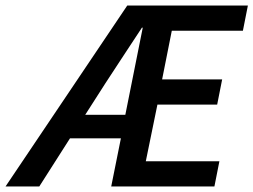

<svg xmlns="http://www.w3.org/2000/svg" viewBox="-54 -674 916 694"><path d="M327 -373 254 -259H399L462 -574H459Q425 -522 392.5 -473Q360 -424 327 -373ZM-34 0 406 -654H842L824 -563H567L532 -387H749L731 -296H515L473 -91H739L721 0H348L383 -174H199L88 0Z"/></svg>

Font: Source Sans Pro SemiBold
Style: Italic
Weight: 600
Italic angle: -11°
Designer: Paul D. Hunt
Foundry: Adobe Systems Incorporated
Version: Version 1.095;hotconv 1.0.109;makeotfexe 2.5.65596